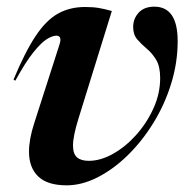

<svg xmlns="http://www.w3.org/2000/svg" viewBox="-20 -544 566 576"><path d="M513 -420.5Q513 -356 493.5 -293Q474 -230 440 -175Q406 -120 363 -78Q320 -36 272.8 -12Q225.5 12 180 12Q122.5 12 94.8 -14.5Q67 -41 67 -89Q67 -126 82.5 -174L158.5 -410.5Q167 -437 149 -437Q137.5 -437 120.8 -426.8Q104 -416.5 80.5 -387.5Q57 -358.5 26 -302L20.5 -305Q55 -388 86.8 -435.8Q118.5 -483.5 154 -503.2Q189.5 -523 235 -523Q259 -523 275.8 -520.2Q292.5 -517.5 315.5 -511L215.5 -188.5Q199 -135.5 199 -107.5Q199 -82.5 211 -72Q223 -61.5 246.5 -61.5Q281.5 -61.5 319 -82.5Q356.5 -103.5 388.5 -139.2Q420.5 -175 440.5 -219.2Q460.5 -263.5 460.5 -310Q460.5 -345 448.2 -365Q436 -385 420 -398.2Q404 -411.5 391.8 -425.8Q379.5 -440 379.5 -463Q379.5 -488 396 -506Q412.5 -524 443 -524Q513 -524 513 -420.5Z"/></svg>

Font: Newsreader Display SemiBold
Style: Italic
Weight: 600
Italic angle: -17°
Designer: Hugues Gentile
Foundry: Production Type
Version: Version 1.001